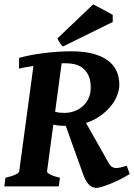

<svg xmlns="http://www.w3.org/2000/svg" viewBox="-25 -869 624 895"><path d="M579.6 -58.1Q560.5 -45.4 536.9 -33.7Q513.2 -22 490.7 -12.9Q468.3 -3.9 450.7 1.5Q433.1 6.8 426.8 6.8Q418.5 6.8 410.2 4.6Q401.9 2.4 393.8 -4.4Q385.7 -11.2 377.7 -23.7Q369.6 -36.1 362.3 -57.1L281.7 -282.2Q268.1 -282.2 252.7 -283.4Q237.3 -284.7 223.6 -288.1L194.3 -70.3Q192.9 -64.5 208.3 -55.9Q223.6 -47.4 254.4 -40.5L249 0H-4.9L0.5 -40.5Q31.2 -47.4 47.4 -55.4Q63.5 -63.5 64.5 -70.3L130.9 -561.5Q112.3 -558.6 95.2 -555.7Q78.1 -552.7 63.5 -549.3L64 -599.1Q85.9 -605.5 114.3 -611.1Q142.6 -616.7 174.3 -620.8Q206.1 -625 240 -627.4Q273.9 -629.9 307.1 -629.9Q416 -629.9 473.6 -590.1Q531.2 -550.3 531.2 -474.1Q531.2 -449.2 520.5 -422.6Q509.8 -396 489.5 -371.8Q469.2 -347.7 440.4 -327.6Q411.6 -307.6 376 -295.9L481.4 -109.4Q487.8 -98.1 495.1 -92.5Q502.4 -86.9 512.2 -85.9Q522 -85 534.9 -87.9Q547.9 -90.8 565.9 -96.2ZM282.2 -574.2H272.5Q267.6 -574.2 262.2 -573.7L231.9 -348.1Q243.2 -344.7 253.4 -343.8Q263.7 -342.8 275.9 -342.8Q299.8 -342.8 321.8 -350.8Q343.8 -358.9 360.6 -373.8Q377.4 -388.7 387.7 -410.4Q397.9 -432.1 397.9 -460Q397.9 -496.1 387 -518.3Q376 -540.5 359.1 -553Q342.3 -565.4 321.8 -569.8Q301.3 -574.2 282.2 -574.2ZM500.5 -766.6 268.6 -652.3Q261.7 -656.7 254.4 -668.5Q247.1 -680.2 242.7 -689.9L409.2 -848.6Q419.9 -843.3 433.1 -836.4Q446.3 -829.6 458.7 -823Q471.2 -816.4 482.2 -810.1Q493.2 -803.7 500.5 -799.3Z"/></svg>

Font: Gentium Book Basic
Style: Bold Italic
Weight: 700
Italic angle: -8°
Designer: J. Victor Gaultney and Annie Olsen
Foundry: SIL International
Version: Version 1.102; 2013; Maintenance release